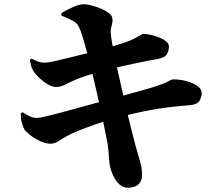

<svg xmlns="http://www.w3.org/2000/svg" viewBox="-20 -827 1040 907"><path d="M585 60Q563 60 545 44.5Q527 29 515.5 4.5Q504 -20 499 -45Q497 -56 495.5 -74.5Q494 -93 492 -118Q490 -143 484 -170Q477 -205 469.5 -242Q462 -279 454 -315Q446 -351 438.5 -384.5Q431 -418 424 -447Q417 -476 412 -498Q401 -541 391.5 -577Q382 -613 374 -640.5Q366 -668 360 -683Q354 -699 347.5 -709Q341 -719 324.5 -728.5Q308 -738 271 -753L270 -765Q296 -781 326 -794Q356 -807 375 -807Q390 -807 412 -801.5Q434 -796 455.5 -787Q477 -778 492.5 -766.5Q508 -755 510 -744Q513 -730 510.5 -719Q508 -708 505 -697Q502 -686 503 -672Q505 -647 511.5 -612.5Q518 -578 528 -528Q547 -445 561 -382.5Q575 -320 586 -274.5Q597 -229 605.5 -196Q614 -163 620 -140Q634 -91 642.5 -61.5Q651 -32 651 2Q651 26 635.5 42.5Q620 59 585 60ZM220 -148Q197 -148 169.5 -160.5Q142 -173 121 -190Q100 -207 94 -218Q87 -232 82.5 -249.5Q78 -267 78 -292L87 -297Q111 -281 125 -275.5Q139 -270 155 -270Q165 -270 191.5 -276Q218 -282 256 -292Q294 -302 337 -314Q380 -326 422.5 -337.5Q465 -349 501 -359Q538 -369 573 -378.5Q608 -388 641 -397Q674 -406 702.5 -415Q731 -424 754 -433Q771 -440 781 -446Q791 -452 798 -452Q831 -452 862 -443.5Q893 -435 913 -420.5Q933 -406 933 -387Q933 -369 922.5 -351Q912 -333 876 -330Q824 -326 778.5 -320.5Q733 -315 690 -307Q647 -299 603 -288.5Q559 -278 509 -264Q473 -254 432.5 -240Q392 -226 355.5 -211.5Q319 -197 294 -183Q272 -171 256 -160Q240 -149 220 -148ZM244 -416Q228 -416 207 -428Q186 -440 167 -457.5Q148 -475 137 -493Q129 -507 126.5 -517.5Q124 -528 121 -545L129 -550Q149 -540 161 -535.5Q173 -531 192 -531Q204 -531 232.5 -537Q261 -543 299 -552.5Q337 -562 377 -572Q417 -582 450 -591Q499 -604 526.5 -612.5Q554 -621 575 -628Q609 -640 630 -653.5Q651 -667 657 -667Q671 -667 691.5 -662.5Q712 -658 732 -650Q752 -642 765 -631Q778 -620 778 -608Q778 -587 768 -570.5Q758 -554 723 -548Q682 -541 634.5 -531Q587 -521 545 -511.5Q503 -502 478 -495Q440 -485 398.5 -472.5Q357 -460 327 -446Q304 -436 284.5 -426Q265 -416 244 -416Z"/></svg>

Font: Noto Serif JP ExtraLight Black
Style: Regular
Weight: 900
Version: Version 2.003-H1;hotconv 1.1.1;makeotfexe 2.6.0